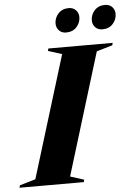

<svg xmlns="http://www.w3.org/2000/svg" viewBox="-111 -962 703 1008"><g transform="rotate(-5 241.0 -458.5)"><path d="M234.5 -679.5 161.5 -702.5 165 -715H504L500.5 -702.5L417 -678L220 -35.5L292.5 -12.5L289.5 0H-49.5L-46.5 -12.5L37 -37ZM265.5 -790.5Q242 -790.5 228 -805.5Q214 -820.5 214 -842Q214 -871.5 234.5 -894.2Q255 -917 289.5 -917Q313 -917 327.2 -902Q341.5 -887 341.5 -865.5Q341.5 -836 321 -813.2Q300.5 -790.5 265.5 -790.5ZM457 -790.5Q433 -790.5 419 -805.5Q405 -820.5 405 -842Q405 -871.5 425.5 -894.2Q446 -917 480.5 -917Q504.5 -917 518.5 -902Q532.5 -887 532.5 -865.5Q532.5 -836 512 -813.2Q491.5 -790.5 457 -790.5Z"/></g></svg>

Font: Newsreader 72pt
Style: Bold Italic
Weight: 700
Italic angle: -17°
Designer: Hugues Gentile
Foundry: Production Type
Version: Version 1.003; ttfautohint (v1.8.3)